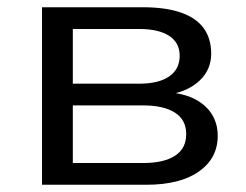

<svg xmlns="http://www.w3.org/2000/svg" viewBox="-20 -510 679 530"><path d="M96 0V-490H374Q437 -490 479 -475.5Q521 -461 542 -432.5Q563 -404 563 -362Q563 -318 531.5 -288Q500 -258 447 -249L448 -255Q491 -251 520.5 -235Q550 -219 565.5 -193.5Q581 -168 581 -135Q581 -73 529 -36.5Q477 0 384 0ZM181 -60H375Q432 -60 463 -80Q494 -100 494 -140Q494 -179 463 -199Q432 -219 375 -219H181ZM181 -279H364Q418 -279 447 -299Q476 -319 476 -356Q476 -392 447 -411Q418 -430 364 -430H181Z"/></svg>

Font: Nunito Sans 10pt SemiExpanded
Style: Regular
Weight: 400
Width: 6
Designer: Vernon Adams
Foundry: Vernon Adams
Version: Version 3.101;gftools[0.9.27]